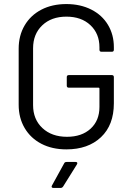

<svg xmlns="http://www.w3.org/2000/svg" viewBox="-20 -728 653 946"><path d="M72 -212V-488Q72 -553 101.5 -603Q131 -653 184 -680.5Q237 -708 307 -708Q376 -708 429.5 -681Q483 -654 512 -605.5Q541 -557 541 -496V-483Q541 -473 531 -473H480Q470 -473 470 -483V-495Q470 -562 425.5 -604Q381 -646 307 -646Q233 -646 188 -603Q143 -560 143 -490V-210Q143 -140 189 -97Q235 -54 310 -54Q383 -54 426.5 -94Q470 -134 470 -201V-292Q470 -296 466 -296H319Q309 -296 309 -306V-348Q309 -358 319 -358H531Q541 -358 541 -348V-219Q541 -112 477.5 -52Q414 8 307 8Q237 8 184 -19.5Q131 -47 101.5 -97Q72 -147 72 -212ZM236 186 296 77Q299 70 308 70H353Q359 70 360.5 73.5Q362 77 359 82L291 191Q286 198 279 198H243Q237 198 235 194.5Q233 191 236 186Z"/></svg>

Font: Amber EN
Style: Regular
Weight: 400
Designer: Jeremy Tribby
Foundry: Tribby Type Co.
Version: Version 1.403 November 24, 2021